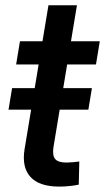

<svg xmlns="http://www.w3.org/2000/svg" viewBox="-20 -689 391 714"><path d="M321.8 -361.3 308.6 -281.2H11.7L24.9 -361.3ZM351.1 -535.6 336.9 -449.2H40L54.2 -535.6ZM160.2 -669.4H266.1L179.2 -144Q173.8 -111.8 184.8 -98.1Q195.8 -84.5 227.1 -84.5Q236.3 -84.5 250.5 -85.7Q264.6 -86.9 274.9 -88.4L272.9 -2.4Q257.3 1 238 2.9Q218.8 4.9 200.7 4.9Q126 4.9 93.3 -31Q60.5 -66.9 71.3 -133.8Z"/></svg>

Font: Inter 20pt Medium
Style: Italic
Weight: 500
Italic angle: -9.3988°
Version: Version 4.001;git-66647c0bb